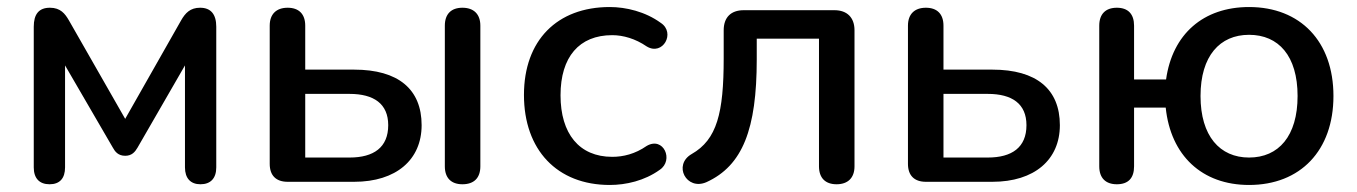

<svg xmlns="http://www.w3.org/2000/svg" viewBox="-20 -517 3860 546"><path d="M121 7C150 7 165 -10 165 -41V-331L301 -97C307 -86 316 -74 336 -74C355 -74 364 -85 371 -97L506 -331V-41C506 -10 522 7 550 7C579 7 595 -10 595 -41V-441C595 -476 580 -495 549 -495C521 -495 507 -480 495 -459L336 -179L176 -459C165 -478 152 -495 122 -495C90 -495 76 -476 76 -441V-41C76 -10 92 7 121 7Z M987 0C1107 0 1179 -63 1179 -161C1179 -263 1113 -319 987 -319H848V-444C848 -477 830 -495 798 -495C766 -495 747 -477 747 -444V-51C747 -18 765 0 798 0ZM1295 7C1328 7 1346 -11 1346 -44V-444C1346 -477 1327 -495 1295 -495C1263 -495 1245 -477 1245 -444V-44C1245 -11 1263 7 1295 7ZM848 -250H974C1043 -250 1084 -222 1084 -161C1084 -98 1043 -69 974 -69H848Z M1714 9C1760 9 1813 -3 1856 -34C1897 -61 1867 -130 1819 -102C1786 -79 1752 -71 1721 -71C1627 -71 1574 -137 1574 -246C1574 -355 1627 -417 1721 -417C1752 -417 1787 -407 1819 -385C1865 -357 1902 -424 1859 -452C1815 -484 1760 -497 1714 -497C1564 -497 1470 -402 1470 -247C1470 -91 1564 9 1714 9Z M2359 7C2391 7 2410 -11 2410 -44V-431C2410 -467 2389 -488 2353 -488H2095C2058 -488 2038 -467 2038 -431V-351C2038 -196 2019 -120 1947 -79C1893 -48 1932 26 1989 1C2092 -46 2132 -150 2132 -348V-407H2309V-44C2309 -11 2327 7 2359 7Z M2802 0C2922 0 2994 -63 2994 -161C2994 -263 2928 -319 2802 -319H2663V-444C2663 -477 2645 -495 2613 -495C2581 -495 2562 -477 2562 -444V-51C2562 -18 2580 0 2613 0ZM2663 -250H2789C2858 -250 2899 -222 2899 -161C2899 -98 2858 -69 2789 -69H2663Z M3532 9C3678 9 3772 -89 3772 -244C3772 -399 3678 -497 3532 -497C3402 -497 3314 -420 3296 -291H3205V-444C3205 -477 3188 -495 3156 -495C3124 -495 3106 -477 3106 -444V-44C3106 -11 3124 7 3156 7C3189 7 3205 -11 3205 -44V-211H3295C3309 -75 3398 9 3532 9ZM3532 -69C3449 -69 3394 -130 3394 -244C3394 -358 3449 -418 3532 -418C3616 -418 3670 -358 3670 -244C3670 -130 3616 -69 3532 -69Z"/></svg>

Font: Nunito SemiBold
Style: Regular
Weight: 600
Designer: Vernon Adams
Foundry: Vernon Adams
Version: Version 3.602